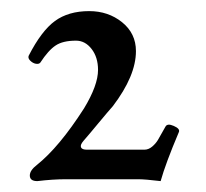

<svg xmlns="http://www.w3.org/2000/svg" viewBox="-20 -610 375 349"><path d="M47.9 -280.8Q34.2 -280.8 34.2 -291Q34.2 -300.3 46.9 -310.1Q87.4 -342.3 132.8 -413.1Q158.2 -455.1 158.2 -482.9Q158.2 -505.9 146.5 -521Q134.8 -536.1 118.2 -536.1Q94.2 -536.1 81.1 -527.3Q67.9 -518.6 53.2 -496.1Q50.8 -493.2 45.2 -494.1Q39.6 -495.1 34.9 -499.8Q30.3 -504.4 32.2 -508.8Q55.2 -553.7 79.8 -571.8Q104.5 -589.8 142.1 -589.8Q176.8 -589.8 201.9 -569.6Q227.1 -549.3 227.1 -517.1Q227.1 -472.2 185.1 -417Q176.8 -407.7 159.2 -386.5Q141.6 -365.2 131.8 -354Q125.5 -346.7 127.2 -342.3Q128.9 -337.9 138.2 -337.9H242.2Q250 -337.9 256.6 -343.5Q263.2 -349.1 267.1 -355.7Q271 -362.3 280.8 -379.9Q284.2 -386.2 295.9 -381.1Q307.6 -376 305.2 -370.1Q280.8 -312.5 272 -280.8Q243.7 -284.2 231 -284.2H100.1Q76.2 -284.2 47.9 -280.8Z"/></svg>

Font: Junicode SmCond Medium
Style: Regular
Weight: 500
Width: 4
Designer: Peter S. Baker
Version: Version 2.206